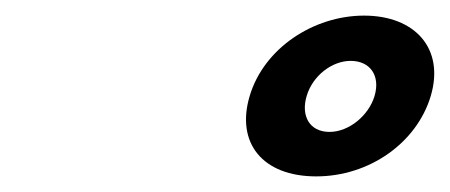

<svg xmlns="http://www.w3.org/2000/svg" viewBox="-20 -895 576 246"><path d="M299.9 -772C282 -712 316.2 -669 385.2 -669C453.2 -669 514 -712 531.9 -772C550 -833 511.5 -875 446.5 -875C381.5 -875 318 -833 299.9 -772ZM372.9 -772C380.6 -798 405.3 -817 429.3 -817C454.3 -817 467.6 -798 459.9 -772C452.4 -747 427.2 -726 402.2 -726C376.2 -726 365.4 -747 372.9 -772Z"/></svg>

Font: Hussar
Style: BdOblThree
Weight: 700
Foundry: Cannot Into Space Fonts
Version: Version 2.00